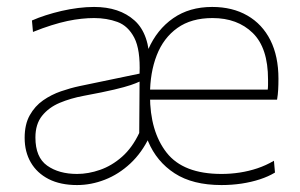

<svg xmlns="http://www.w3.org/2000/svg" viewBox="-20 -524 863 553"><path d="M618 9Q535 9 483 -24.8Q431 -58.5 406.5 -117.2Q382 -176 382 -251Q382 -324.5 407 -381.8Q432 -439 478.8 -471.5Q525.5 -504 591 -504Q649.5 -504 692.5 -479.2Q735.5 -454.5 758.8 -408.2Q782 -362 782 -297Q782 -280 781.2 -265.8Q780.5 -251.5 778 -237L751 -264Q752 -272.5 752 -280Q752 -287.5 752 -295Q752 -386 708 -429Q664 -472 592 -472Q531 -472 491 -443.5Q451 -415 431.5 -365Q412 -315 412 -251V-249Q412 -145.5 460 -84.2Q508 -23 618 -23Q644.5 -23 670.5 -27Q696.5 -31 721.2 -39.2Q746 -47.5 769 -61L772 -27Q753 -15.5 728.5 -7.5Q704 0.5 675.8 4.8Q647.5 9 618 9ZM202 -23Q234.5 -23 268.2 -34.8Q302 -46.5 331.5 -72.5Q361 -98.5 381 -141L382 -289Q372.5 -284.5 356.5 -279Q340.5 -273.5 309 -266Q277.5 -258.5 221 -248Q183.5 -241 152 -227.8Q120.5 -214.5 101.2 -190.5Q82 -166.5 82 -128Q82 -71 115.8 -47Q149.5 -23 202 -23ZM202 9Q154 9 120.2 -8.2Q86.5 -25.5 68.8 -56Q51 -86.5 51 -127Q51 -166 65.8 -192.2Q80.5 -218.5 104.2 -235Q128 -251.5 155.5 -261Q183 -270.5 209 -276L382 -312Q384.5 -381 366.8 -415.2Q349 -449.5 318.2 -460.8Q287.5 -472 251 -472Q234 -472 214.8 -470Q195.5 -468 174.2 -463.5Q153 -459 128.2 -451.2Q103.5 -443.5 75 -432L72 -465Q90 -473 111.8 -480Q133.5 -487 157.2 -492.5Q181 -498 205 -501Q229 -504 251 -504Q324 -504 367.5 -465Q411 -426 411 -339L400 -250L411 -131Q389 -84.5 355.5 -53.2Q322 -22 282.2 -6.5Q242.5 9 202 9ZM397 -237V-266H756L778 -268V-237Z"/></svg>

Font: Commissioner Thin
Style: Regular
Weight: 100
Designer: Kostas Bartsokas
Foundry: Kostas Bartsokas
Version: Version 1.001;gftools[0.9.23]